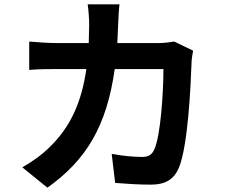

<svg xmlns="http://www.w3.org/2000/svg" viewBox="-20 -822 1040 887"><path d="M872 -588 785 -630C761 -626 735 -623 710 -623H522L526 -713C527 -737 529 -779 532 -802H385C389 -778 392 -732 392 -710L390 -623H247C209 -623 157 -626 115 -630V-499C158 -503 213 -503 247 -503H379C357 -351 307 -239 214 -147C174 -106 124 -72 83 -49L199 45C378 -82 473 -239 510 -503H735C735 -395 722 -195 693 -132C682 -108 668 -97 636 -97C597 -97 545 -102 496 -111L512 23C560 27 620 31 677 31C746 31 784 5 806 -46C849 -148 861 -427 865 -535C865 -546 869 -572 872 -588Z"/></svg>

Font: Noto Sans TC
Style: Bold
Weight: 700
Designer: Ryoko NISHIZUKA 西塚涼子 (kana, bopomofo & ideographs); Paul D. Hunt (Latin, Greek & Cyrillic); Sandoll Communications 산돌커뮤니
Foundry: Adobe
Version: Version 2.004;hotconv 1.0.118;makeotfexe 2.5.65603